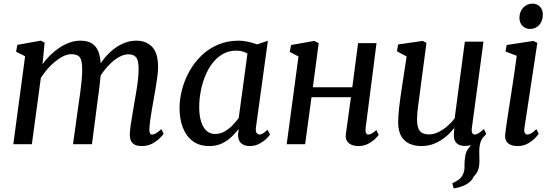

<svg xmlns="http://www.w3.org/2000/svg" viewBox="-20 -791 3040 1053"><path d="M224.7 -557.4 213.1 -438.8Q231.9 -465 255.7 -488.4Q279.5 -511.8 306.8 -529.8Q334 -547.8 363 -557.9Q392.1 -568 421.6 -568Q458.3 -568 482.6 -553.7Q507 -539.4 519.4 -508.5Q531.9 -477.7 532.8 -427.2Q533 -422.1 532.8 -416.6Q532.7 -411.1 532.4 -405.6Q532.2 -400 531.5 -394L515.5 -415.3Q533.1 -448 556.3 -475.8Q579.5 -503.5 606.9 -524.2Q634.3 -544.9 664.9 -556.5Q695.6 -568 728.3 -568Q780.5 -568 813.7 -534.7Q847 -501.5 847 -422.1Q847 -401.7 843 -371.2Q839 -340.8 833.5 -307.9Q828 -275 823 -247Q818.5 -221.7 813.4 -192.9Q808.3 -164.2 804.5 -136.2Q800.6 -108.2 799.3 -85.4Q798.6 -68.5 802.1 -60.8Q805.6 -53.1 813.1 -53.1Q824 -53.1 835.7 -59.9Q847.3 -66.7 865 -82.8L877.6 -57.2Q872.8 -50.1 856.9 -33.9Q841.1 -17.8 815.9 -3.9Q790.7 10 758.1 10Q732.3 10 717.6 1.7Q702.9 -6.6 697.2 -21.3Q691.5 -36 691.8 -55.2Q692.5 -75.9 696.6 -104.2Q700.7 -132.5 706.2 -163.3Q711.7 -194.1 716.2 -222.7Q720.7 -249.8 726.4 -282.9Q732.2 -316 736.3 -350Q740.4 -383.9 740.2 -413.4Q740.1 -460.6 726.3 -476.9Q712.5 -493.2 683.6 -493.2Q663.1 -493.2 639.7 -481.8Q616.4 -470.3 593.2 -449.6Q570 -428.9 549.5 -401.8Q528.9 -374.6 514 -343.2L533.3 -403.6Q532.3 -380.3 529.5 -352.9Q526.8 -325.5 523.3 -298.3Q519.9 -271.1 516.4 -247L484.3 0H380.4L411.1 -220.5Q415.3 -248.6 419.9 -282.2Q424.5 -315.7 427.7 -349.6Q430.9 -383.5 430.7 -412.5Q430.3 -461.6 417 -477.7Q403.8 -493.9 370.7 -493.9Q351.6 -493.9 329.5 -483.7Q307.4 -473.5 284.7 -455.3Q262 -437.2 241.3 -413.6Q220.5 -390 203.9 -363.4L154.7 0H53L117.7 -482.5L68.1 -507.4L75.4 -545.1L203.9 -568Z M1383.9 -93.6Q1380.7 -70.5 1387.5 -61.8Q1394.3 -53.1 1402.9 -53.1Q1412 -53.1 1422.1 -59.5Q1432.3 -65.9 1447.2 -79.2L1461.2 -53.3Q1457.1 -46.5 1441.9 -31.2Q1426.6 -15.9 1402.8 -3Q1378.9 10 1349.2 10Q1320.7 10 1303 -4.9Q1285.3 -19.8 1285.7 -53.6L1289.3 -83.6Q1271.7 -61.3 1249 -39.7Q1226.3 -18.1 1196.5 -4Q1166.7 10 1127.9 10Q1072.6 10 1036.4 -17.5Q1000.2 -45 982.4 -92.2Q964.7 -139.3 964.7 -198Q964.7 -247.6 978.3 -299.8Q992 -351.9 1018.6 -399.8Q1045.2 -447.6 1084.4 -485.7Q1123.7 -523.7 1175.1 -545.9Q1226.6 -568 1289.6 -568Q1312.8 -568 1340.8 -561.9Q1368.9 -555.9 1390 -547.7L1449.1 -567.3ZM1337.1 -497Q1323.8 -505.5 1308 -509.3Q1292.2 -513.2 1275.2 -513.2Q1234.9 -513.2 1202.5 -494.9Q1170.2 -476.7 1145.9 -445.3Q1121.5 -414 1105.3 -373.9Q1089 -333.8 1080.8 -289.9Q1072.6 -246 1072.6 -203.3Q1072.6 -155.4 1083.5 -122.5Q1094.4 -89.6 1113.6 -72.9Q1132.9 -56.2 1158.1 -56.2Q1188.3 -56.2 1212.8 -70.6Q1237.3 -85.1 1256.6 -105.4Q1275.8 -125.6 1289.2 -143.7Z M1985.3 -88.8Q1983.1 -70.3 1987.4 -61.7Q1991.7 -53.1 1998.8 -53.1Q2007.7 -53.1 2018 -58.4Q2028.4 -63.7 2044.2 -77.5L2057.1 -51.3Q2052.8 -44.8 2037.7 -29.9Q2022.6 -14.9 1999 -2.5Q1975.4 10 1946.1 10Q1923.6 10 1907 2.7Q1890.4 -4.5 1882.1 -19.3Q1873.9 -34 1876.9 -55.8L1904.8 -258.1H1688.4L1653.5 0H1552.3L1617 -481.1L1569.1 -506.3L1576.4 -544.1L1703.5 -566.6L1727.8 -554.4L1695.8 -312.5H1912.1L1943.9 -554.5H2044.9Z M2468.2 242.4 2460.6 213.7Q2483 204.2 2496.7 193.5Q2510.5 182.9 2518.4 166.3Q2528.4 147.1 2527.5 121.3Q2526.7 95.6 2531.1 68.8Q2534.2 41.4 2549.8 22Q2565.4 2.6 2575.9 -11.6L2637.7 -48.8Q2619.8 -27.9 2613.8 -6Q2607.9 15.9 2608.5 44.3Q2609.6 70.1 2609.5 93.6Q2609.5 117.2 2603.2 137.9Q2596.9 158.5 2579.1 175.8Q2571.9 192.9 2556.2 206.6Q2540.5 220.3 2518.2 229.3Q2495.9 238.3 2468.2 242.4ZM2290.6 10Q2256.5 10 2227.8 -1.9Q2199.1 -13.8 2181.5 -42.3Q2164 -70.7 2163.7 -120.5Q2163.7 -138 2165.1 -158.8Q2166.5 -179.6 2169.2 -202.7Q2171.8 -225.8 2175 -249.3Q2178.1 -272.8 2181.6 -294.7L2210 -481.3L2156.9 -509.7L2163.5 -547.2L2298 -566.6L2318.9 -556L2283.8 -290.7Q2281.3 -269.2 2278.4 -248.6Q2275.5 -228 2272.9 -208.6Q2270.3 -189.2 2268.8 -171.1Q2267.2 -153.1 2267.2 -136.6Q2267.2 -103.7 2275.1 -85.7Q2283 -67.7 2297.9 -60.8Q2312.7 -53.9 2333.3 -53.9Q2359 -53.9 2385.1 -66.9Q2411.3 -79.9 2434.3 -100Q2457.4 -120.1 2473.5 -141.9L2529.4 -562.6H2631.6L2567.9 -89.5Q2565.4 -70.6 2570 -61.9Q2574.5 -53.1 2583.1 -53.1Q2592.6 -53.1 2604.2 -60Q2615.8 -66.8 2634 -83.4L2646.6 -56.9Q2642.3 -49.8 2626.2 -33.8Q2610 -17.8 2585 -4.3Q2560.1 9.3 2529.1 9.3Q2497.8 9.3 2482.7 -7.4Q2467.5 -24.2 2469.2 -52.3Q2469 -54.2 2469.2 -58.1Q2469.4 -61.9 2469.9 -66.9Q2470.4 -71.8 2470.9 -77Q2471.4 -82.2 2471.9 -86.8L2470.6 -87.8Q2456 -69.8 2437.7 -52.4Q2419.4 -35 2396.8 -21Q2374.3 -6.9 2347.9 1.6Q2321.4 10 2290.6 10Z M2818.5 10Q2796.2 10 2780.1 3.1Q2764 -3.9 2756.2 -17.9Q2748.5 -31.9 2750.4 -53.3Q2752.4 -73.7 2757.7 -108.5Q2763 -143.4 2769.8 -188.2Q2776.7 -232.9 2784.6 -283.3Q2792.5 -333.6 2800 -385.3Q2807.5 -437 2814 -485.1L2752.2 -508.7L2758.8 -544.1L2904.6 -566.6L2927 -556L2856.2 -88.8Q2853.4 -70.8 2858.3 -62Q2863.3 -53.1 2871.5 -53.1Q2881.7 -53.1 2893.3 -59.7Q2904.8 -66.2 2921.8 -82.8L2934.8 -57.2Q2930 -50.1 2914.7 -33.9Q2899.3 -17.8 2875 -3.9Q2850.6 10 2818.5 10ZM2887 -632.2Q2861.5 -632.2 2844.9 -649.6Q2828.2 -667 2828.9 -695.4Q2829.6 -728.1 2849.9 -749.5Q2870.1 -770.9 2900.2 -770.9Q2926 -770.9 2941.7 -754.1Q2957.4 -737.3 2957.2 -711.1Q2957 -676.4 2937.4 -654.3Q2917.8 -632.2 2887 -632.2Z"/></svg>

Font: Merriweather 7pt Light
Style: Italic
Weight: 300
Italic angle: -7.8°
Designer: Eben Sorkin
Foundry: Eben Sorkin
Version: Version 2.200;gftools[0.9.31]